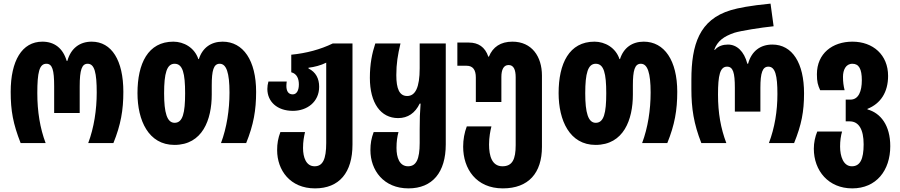

<svg xmlns="http://www.w3.org/2000/svg" viewBox="-20 -790 4969 1060"><path d="M94 0H232C201 -82 186 -174 186 -276C186 -390 197 -438 236 -438C269 -438 279 -404 279 -313V-166H420V-313C420 -405 432 -438 464 -438C502 -438 514 -388 514 -279C514 -184 499 -85 467 0H606C647 -101 661 -182 661 -283C661 -456 597 -560 486 -560C420 -560 371 -523 352 -454H348C328 -523 281 -560 214 -560C101 -560 39 -454 39 -283C39 -179 52 -107 94 0Z M943 10C1098 10 1149 -129 1149 -268V-318C1149 -401 1159 -438 1193 -438C1230 -438 1247 -388 1247 -279C1247 -184 1232 -85 1200 0H1339C1380 -101 1394 -182 1394 -283C1394 -456 1323 -560 1209 -560C1146 -560 1098 -527 1078 -464H1075C1054 -527 995 -560 937 -560C797 -560 739 -439 739 -276C739 -125 800 10 943 10ZM944 -112C902 -112 886 -168 886 -275C886 -386 901 -438 944 -438C989 -438 1002 -385 1002 -275C1002 -166 989 -112 944 -112Z M1719 250C1853 250 1926 163 1926 8V-550H1817C1749 -517 1671 -496 1588 -488V-391C1620 -383 1630 -354 1630 -324C1630 -291 1618 -269 1596 -269C1572 -269 1561 -287 1561 -316C1561 -323 1562 -331 1563 -340H1462C1458 -326 1456 -313 1456 -299C1456 -230 1509 -178 1597 -178C1675 -178 1742 -227 1742 -311C1742 -356 1724 -392 1683 -412V-416C1716 -420 1751 -429 1781 -444V-1C1781 89 1762 128 1717 128C1670 128 1653 79 1653 27C1653 -9 1658 -35 1664 -61H1528C1515 -26 1510 2 1510 39C1510 150 1582 250 1719 250Z M2235 250C2368 250 2441 161 2441 7V-550H2297V-413C2297 -307 2273 -260 2228 -260C2185 -260 2168 -300 2168 -375C2168 -439 2176 -487 2191 -550H2052C2034 -496 2022 -437 2022 -360C2022 -221 2082 -138 2178 -138C2232 -138 2272 -166 2297 -218H2302C2298 -168 2297 -131 2297 -77V-1C2297 89 2278 128 2233 128C2185 128 2169 79 2169 27C2169 -9 2173 -35 2180 -61H2043C2030 -26 2025 2 2025 39C2025 150 2098 250 2235 250Z M2756 250C2899 250 2972 164 2972 21V-373C2972 -478 2916 -560 2809 -560C2744 -560 2701 -531 2679 -477H2676C2658 -531 2620 -555 2569 -555H2505V-427H2556C2592 -427 2607 -403 2607 -362V-227H2748V-365C2748 -405 2760 -431 2788 -431C2816 -431 2827 -405 2827 -363V11C2827 89 2809 128 2754 128C2696 128 2680 71 2680 8C2680 -33 2687 -68 2693 -92H2557C2544 -58 2537 -20 2537 20C2537 142 2609 250 2756 250Z M3268 10C3423 10 3474 -129 3474 -268V-318C3474 -401 3484 -438 3518 -438C3555 -438 3572 -388 3572 -279C3572 -184 3557 -85 3525 0H3664C3705 -101 3719 -182 3719 -283C3719 -456 3648 -560 3534 -560C3471 -560 3423 -527 3403 -464H3400C3379 -527 3320 -560 3262 -560C3122 -560 3064 -439 3064 -276C3064 -125 3125 10 3268 10ZM3269 -112C3227 -112 3211 -168 3211 -275C3211 -386 3226 -438 3269 -438C3314 -438 3327 -385 3327 -275C3327 -166 3314 -112 3269 -112Z M3852 0H3990C3959 -82 3944 -166 3944 -268C3944 -374 3955 -422 3994 -422C4027 -422 4037 -389 4037 -305V-174H4178V-305C4178 -389 4190 -422 4222 -422C4260 -422 4272 -373 4272 -271C4272 -176 4257 -85 4225 0H4364C4405 -101 4419 -174 4419 -275C4419 -441 4355 -544 4244 -544C4178 -544 4129 -508 4110 -438H4106C4088 -508 4047 -544 3999 -544C3972 -544 3945 -536 3927 -515H3923C3941 -564 3976 -589 4034 -609C4069 -620 4182 -638 4251 -645L4234 -770C4121 -759 4055 -746 4015 -734C3841 -682 3797 -544 3797 -349V-298C3797 -192 3810 -107 3852 0Z M4685 250C4818 250 4895 151 4895 17C4895 -98 4842 -166 4769 -186V-189C4842 -218 4883 -281 4883 -371C4883 -487 4800 -560 4686 -560C4576 -560 4490 -495 4490 -380C4490 -338 4495 -321 4508 -292H4643C4637 -316 4634 -337 4634 -366C4634 -403 4649 -438 4686 -438C4722 -438 4738 -409 4738 -347C4738 -286 4720 -240 4675 -240H4649V-120H4671C4721 -120 4748 -76 4748 7C4748 90 4728 128 4683 128C4636 128 4618 73 4618 19C4618 -12 4622 -41 4629 -64H4492C4480 -35 4473 -2 4473 31C4473 153 4554 250 4685 250Z"/></svg>

Font: Noto Sans Georgian ExtraCondensed ExtraBold
Style: Regular
Weight: 800
Width: 2
Designer: Monotype Design Team, Akaki Razmadze
Foundry: Google LLC
Version: Version 2.005